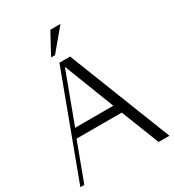

<svg xmlns="http://www.w3.org/2000/svg" viewBox="-206 -992 1007 1110"><g transform="rotate(-30 297.5 -437.5)"><path d="M228.5 -734.4 304.7 -875H372.1L254.9 -734.4ZM326.2 -683.6 594.7 0H522.5L422.9 -253.9H121.1L26.4 0H0L254.9 -683.6ZM145.5 -312.5H400.4L270.5 -647.5Z"/></g></svg>

Font: Buda
Style: light
Weight: 400
Version: Version 1.002